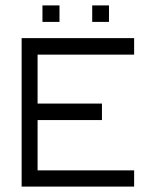

<svg xmlns="http://www.w3.org/2000/svg" viewBox="-20 -739 580 710"><path d="M60 -598H476V-537H119V-356H357V-295H119V-109H476V-49H60ZM137 -719H200V-658H137ZM321 -719H383V-658H321Z"/></svg>

Font: 3270 Nerd Font
Style: Regular
Weight: 400
Monospace: yes
Version: Version 3.0.1;Nerd Fonts 3.3.0